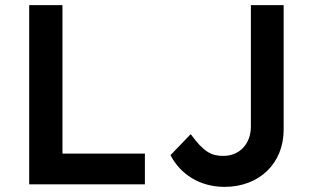

<svg xmlns="http://www.w3.org/2000/svg" viewBox="-20 -720 1223 750"><path d="M94 0H546V-120H224V-700H94ZM646 -114C684 -40 760 10 857 10C994 10 1088 -83 1088 -213V-700H960V-226C960 -158 916 -111 852 -111C806 -111 776 -126 725 -196Z"/></svg>

Font: Easer Grotesk Medium
Style: Regular
Weight: 500
Designer: Boardeaser, Bonnie Shaver-Troup, Thomas Jockin
Foundry: Lexend
Version: Version 1.001;Glyphs 3.1.2 (3151)